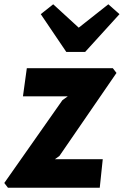

<svg xmlns="http://www.w3.org/2000/svg" viewBox="-42 -875 577 895"><path d="M-5 0 -22 -22 249 -408 274 -426H65L83 -557H484L501 -535L235 -148L214 -133H437L423 0ZM267 -633 148 -809 206 -855 325 -746 463 -855 515 -809 355 -633Z"/></svg>

Font: Merriweather Sans ExtraBold
Style: Italic
Weight: 800
Italic angle: -7.5°
Designer: Eben Sorkin
Foundry: Eben Sorkin
Version: Version 2.001; ttfautohint (v1.8.3)